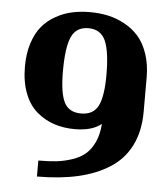

<svg xmlns="http://www.w3.org/2000/svg" viewBox="-47 -639 602 691"><g transform="rotate(5 254.0 -293.0)"><path d="M251 -596.2Q285.2 -596.2 315.9 -589.6Q346.7 -583 376 -567.1Q405.3 -551.3 426.8 -527.1Q448.2 -502.9 461.2 -464.8Q474.1 -426.8 474.1 -378.9V-255.9Q474.1 -185.1 448 -133.3Q421.9 -81.5 372.8 -50.5Q323.7 -19.5 259 -4.9Q194.3 9.8 111.8 9.8V-47.9Q148.4 -47.9 176.8 -51Q205.1 -54.2 233.6 -63.7Q262.2 -73.2 281.2 -89.6Q300.3 -106 313 -133.8Q325.7 -161.6 328.1 -199.2Q294.9 -171.9 231.9 -171.9Q191.9 -171.9 157.5 -183.3Q123 -194.8 94.7 -218.8Q66.4 -242.7 50.3 -284.2Q34.2 -325.7 34.2 -380.9Q34.2 -428.2 46.4 -465.8Q58.6 -503.4 78.9 -527.3Q99.1 -551.3 127.4 -567.1Q155.8 -583 186 -589.6Q216.3 -596.2 251 -596.2ZM250 -538.1Q206.1 -538.1 189 -500.2Q171.9 -462.4 171.9 -376Q171.9 -297.4 189 -263.7Q206.1 -230 250 -230Q294.4 -230 311.8 -264.4Q329.1 -298.8 329.1 -376Q329.1 -461.4 311.8 -499.8Q294.4 -538.1 250 -538.1Z"/></g></svg>

Font: Wesal
Style: Regular
Weight: 700
Designer: Ahmed zaza
Foundry: Ahmed zaza
Version: Version 2.01